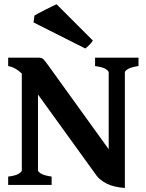

<svg xmlns="http://www.w3.org/2000/svg" viewBox="-20 -894 708 928"><path d="M649.4 -574.7Q614.3 -569.8 598.9 -560.5Q583.5 -551.3 583.5 -544.4V-15.6L505.4 -34.7V-544.4Q505.4 -550.3 491.9 -559.8Q478.5 -569.3 439.5 -574.7V-615.2H649.4ZM583.5 14.6Q529.8 10.7 496.3 -6.3Q462.9 -23.4 447.3 -44.4L116.2 -502.9Q96.2 -531.2 70.8 -551Q45.4 -570.8 19.5 -574.7V-615.2H167Q181.2 -615.2 188.5 -608.9Q195.8 -602.5 213.9 -577.1L516.1 -157.7Q521.5 -150.4 532.2 -136.7Q543 -123 554.9 -108.4Q566.9 -93.8 575.2 -83.5Q583.5 -73.2 583.5 -73.2ZM19.5 0V-40.5Q55.7 -44.9 70.6 -54.4Q85.4 -64 85.4 -70.3V-564.5L163.6 -596.2V-70.3Q163.6 -64.5 177.7 -55.2Q191.9 -45.9 229.5 -40.5V0ZM428.7 -698.2Q425.3 -690.4 412.6 -677.7Q399.9 -665 392.1 -659.7L142.1 -785.6L146.5 -818.8Q150.9 -821.8 165.5 -829.6Q180.2 -837.4 198.5 -846.7Q216.8 -856 232.4 -863.5Q248 -871.1 253.4 -873.5Z"/></svg>

Font: Gentium Book Plus
Style: Bold
Weight: 700
Designer: Victor Gaultney, Annie Olsen, Iska Routamaa, Becca Hirsbrunner
Foundry: SIL International
Version: Version 6.101